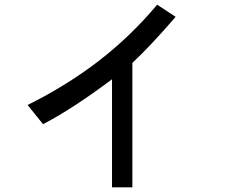

<svg xmlns="http://www.w3.org/2000/svg" viewBox="-20 -708 960 821"><path d="M546 93H459V-369Q288 -241 164 -177L98 -259Q267 -343 403.5 -448.5Q540 -554 652 -688L731 -636Q625 -513 546 -439Z"/></svg>

Font: LINE Seed Sans KR Regular
Style: Regular
Weight: 400
Designer: LINE VX Design & Sandoll Inc & Dalton Maag Ltd
Foundry: Sandoll Inc.
Version: Version 1.000